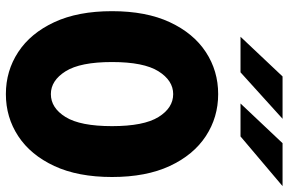

<svg xmlns="http://www.w3.org/2000/svg" viewBox="-184 -786 981 653"><g transform="rotate(90 306.5 -459.5)"><path d="M300 11Q221 11 157 -31Q93 -73 55.5 -153.5Q18 -234 18 -350Q18 -466 55.5 -546.5Q93 -627 157 -669Q221 -711 300 -711Q379 -711 443 -669Q507 -627 544.5 -546.5Q582 -466 582 -350Q582 -234 544.5 -153.5Q507 -73 443 -31Q379 11 300 11ZM300 -142Q347 -142 378 -192Q409 -242 409 -350Q409 -458 378 -508Q347 -558 300 -558Q254 -558 222.5 -508Q191 -458 191 -350Q191 -242 222.5 -192Q254 -142 300 -142ZM105 -787 240 -930H384L226 -787ZM332 -787 467 -930H613L444 -787Z"/></g></svg>

Font: Red Hat Mono
Style: Bold
Weight: 700
Monospace: yes
Designer: Pentagram, MCKL
Foundry: Pentagram, MCKL
Version: Version 1.023; ttfautohint (v1.8.3)